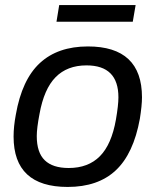

<svg xmlns="http://www.w3.org/2000/svg" viewBox="-20 -720 610 752"><path d="M201.2 -634.8 211.9 -700.2H511.2L500 -634.8ZM245.1 12.2Q33.2 12.2 33.2 -185.1Q33.2 -224.6 42 -271Q65.9 -408.2 136.2 -473.1Q206.5 -538.1 324.2 -538.1Q536.1 -538.1 536.1 -338.9Q536.1 -307.1 527.8 -254.9Q502.9 -117.7 433.3 -52.7Q363.8 12.2 245.1 12.2ZM249 -62Q325.7 -62 371.3 -108.2Q417 -154.3 434.1 -252Q443.8 -308.1 443.8 -338.9Q443.8 -463.9 318.8 -463.9Q243.2 -463.9 197.8 -417.7Q152.3 -371.6 134.8 -273.9Q124 -217.8 124 -187Q124 -122.6 155.3 -92.3Q186.5 -62 249 -62Z"/></svg>

Font: Archivo
Style: Italic
Weight: 400
Italic angle: -10°
Designer: Hector Gatti
Foundry: Omnibus-Type
Version: Version 2.001